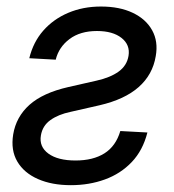

<svg xmlns="http://www.w3.org/2000/svg" viewBox="-20 -551 526 582"><path d="M68.8 -374.5Q80.6 -423.3 111.3 -458.3Q142.1 -493.2 187 -512.2Q231.9 -531.2 286.1 -531.2Q342.3 -531.2 382.3 -512.2Q422.4 -493.2 441.2 -459.2Q460 -425.3 452.1 -380.9Q442.9 -324.7 400.4 -287.1Q357.9 -249.5 281.7 -231.9L193.8 -211.9Q156.7 -204.1 132.8 -187Q108.9 -169.9 104 -140.6Q98.1 -106.4 126.7 -85.4Q155.3 -64.5 209 -64.5Q262.2 -64.5 296.6 -86.2Q331.1 -107.9 344.7 -153.8L426.8 -149.4Q413.1 -95.2 379.4 -59.8Q345.7 -24.4 298.1 -7.1Q250.5 10.3 194.8 10.3Q137.2 10.3 95 -8.3Q52.7 -26.9 32.5 -61.3Q12.2 -95.7 20 -143.6Q28.8 -196.8 69.3 -233.2Q109.9 -269.5 187 -287.1L272.9 -306.6Q314.5 -315.9 339.6 -334Q364.7 -352.1 369.6 -381.8Q375 -415 348.4 -436Q321.8 -457 273.9 -457Q223.1 -457 190.7 -432.6Q158.2 -408.2 148.9 -370.1Z"/></svg>

Font: Inter 28pt
Style: Italic
Weight: 400
Italic angle: -9.3988°
Designer: Rasmus Andersson
Foundry: rsms
Version: Version 4.001;git-66647c0bb